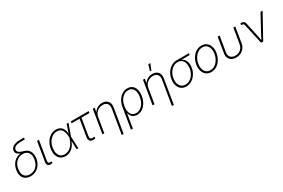

<svg xmlns="http://www.w3.org/2000/svg" viewBox="128 -2190 5638 3831"><g transform="rotate(-30 2947.5 -274.5)"><path d="M238.8 9.3Q170.4 9.3 123.3 -21.2Q76.2 -51.8 56.2 -107.9Q36.1 -164.1 48.8 -241.7Q61.5 -319.8 100.1 -375.2Q138.7 -430.7 195.8 -460.2Q252.9 -489.7 321.3 -489.7L353.5 -468.8Q314.9 -478 283.7 -489.7Q252.4 -501.5 230.7 -517.8Q209 -534.2 199.5 -556.4Q189.9 -578.6 194.8 -607.9Q201.2 -645.5 229.5 -672.4Q257.8 -699.2 308.8 -713.4Q359.9 -727.5 433.6 -727.5H506.8L500 -686.5H420.4Q360.4 -686.5 321.5 -676.8Q282.7 -667 262.9 -648.7Q243.2 -630.4 238.8 -605Q233.9 -576.7 247.6 -557.1Q261.2 -537.6 285.2 -524.9Q309.1 -512.2 336.2 -503.7Q363.3 -495.1 385.3 -488.3Q419.9 -477.5 447 -456.3Q474.1 -435.1 491.2 -404.1Q508.3 -373 513.7 -332.5Q519 -292 511.2 -242.2Q498 -164.6 459.7 -108.2Q421.4 -51.8 364.3 -21.2Q307.1 9.3 238.8 9.3ZM243.2 -31.7Q298.8 -31.7 345.5 -56.4Q392.1 -81.1 424.1 -128.4Q456.1 -175.8 466.8 -242.7Q482.9 -342.8 442.1 -399.4Q401.4 -456.1 318.4 -456.1Q262.7 -456.1 215.6 -430.7Q168.5 -405.3 136.5 -357.2Q104.5 -309.1 93.3 -241.7Q76.7 -141.1 118.2 -86.4Q159.7 -31.7 243.2 -31.7Z M720.2 1.5Q666.5 7.3 641.1 -16.8Q615.7 -41 625 -97.2L698.2 -539.1H742.2L669.9 -103.5Q663.1 -61.5 678.5 -48.1Q693.8 -34.7 729.5 -39.6Q735.4 -40 737.5 -40Q739.7 -40 743.7 -41L744.6 -2Q740.2 -1 733.9 0Q727.5 1 720.2 1.5Z M1043.5 11.2Q973.6 11.2 927 -24.4Q880.4 -60.1 861.8 -123Q843.3 -186 856.4 -268.1Q870.1 -349.6 909.9 -412.4Q949.7 -475.1 1007.8 -510.7Q1065.9 -546.4 1134.3 -546.4Q1181.6 -546.4 1216.1 -530.3Q1250.5 -514.2 1272.5 -485.1Q1294.4 -456.1 1305.2 -417Q1315.9 -377.9 1315.9 -332H1330.1L1326.7 -271.5L1339.8 0H1297.9L1289.1 -290Q1287.6 -336.9 1279.1 -376.5Q1270.5 -416 1252.7 -444.8Q1234.9 -473.6 1205.6 -489.5Q1176.3 -505.4 1133.3 -505.4Q1077.1 -505.4 1028.6 -475.3Q980 -445.3 946.3 -391.8Q912.6 -338.4 900.9 -267.6Q889.2 -196.8 902.6 -143.3Q916 -89.8 952.4 -60.1Q988.8 -30.3 1045.4 -30.3Q1085 -30.3 1120.4 -44.7Q1155.8 -59.1 1186 -86.7Q1216.3 -114.3 1240.5 -154.5Q1264.6 -194.8 1281.2 -246.1L1379.4 -539.1H1421.9L1326.2 -268.1L1310.1 -207H1296.9Q1279.8 -155.8 1254.4 -115.2Q1229 -74.7 1196.3 -46.6Q1163.6 -18.6 1125.2 -3.7Q1086.9 11.2 1043.5 11.2Z M1694.8 2.9Q1635.3 9.8 1607.7 -22Q1580.1 -53.7 1589.8 -111.8L1653.8 -498H1470.2L1477.1 -539.1H1887.2L1880.4 -498H1697.8L1634.3 -114.3Q1627.4 -71.8 1644 -51.8Q1660.6 -31.7 1700.7 -37.1Q1707.5 -37.6 1715.3 -38.8Q1723.1 -40 1731 -41L1731.9 -2Q1723.6 0 1714.1 1.2Q1704.6 2.4 1694.8 2.9Z M1993.7 -346.7 1936.5 0H1892.6L1981.9 -539.1H2024.9L2004.4 -417.5H1995.6Q2016.6 -462.4 2048.1 -490.7Q2079.6 -519 2117.9 -533Q2156.2 -546.9 2197.3 -546.9Q2252.9 -546.9 2292 -523.4Q2331.1 -500 2348.6 -456.8Q2366.2 -413.6 2356 -353L2264.2 204.1H2219.7L2312 -351.1Q2323.7 -421.9 2290.8 -463.9Q2257.8 -505.9 2189.5 -505.9Q2142.6 -505.9 2100.8 -486.1Q2059.1 -466.3 2030.5 -430.7Q2002 -395 1993.7 -346.7Z M2433.1 204.1 2511.2 -268.6Q2524.4 -350.6 2562.7 -413.1Q2601.1 -475.6 2657 -511.2Q2712.9 -546.9 2779.8 -546.9Q2846.7 -546.9 2890.6 -511.7Q2934.6 -476.6 2951.9 -414.1Q2969.2 -351.6 2956.1 -270Q2942.9 -187.5 2905 -124Q2867.2 -60.5 2812 -24.7Q2756.8 11.2 2690.9 11.2Q2645 11.2 2612.3 -6.3Q2579.6 -23.9 2560.1 -53.5Q2540.5 -83 2533.2 -118.7H2529.8L2477.1 204.1ZM2690.4 -29.8Q2745.6 -29.8 2791.5 -60.8Q2837.4 -91.8 2868.9 -146Q2900.4 -200.2 2911.6 -269Q2922.9 -337.4 2910.9 -391.1Q2898.9 -444.8 2865 -475.3Q2831.1 -505.9 2775.9 -505.9Q2720.7 -505.9 2674.6 -475.3Q2628.4 -444.8 2597.2 -391.4Q2565.9 -337.9 2554.2 -269Q2543 -199.7 2554.9 -145.5Q2566.9 -91.3 2601.1 -60.5Q2635.3 -29.8 2690.4 -29.8Z M3150.4 -346.7 3093.3 0H3049.3L3138.7 -539.1H3181.6L3161.1 -417.5H3152.3Q3173.3 -462.4 3204.8 -490.7Q3236.3 -519 3274.7 -533Q3313 -546.9 3354 -546.9Q3409.7 -546.9 3448.7 -523.4Q3487.8 -500 3505.4 -456.8Q3522.9 -413.6 3512.7 -353L3420.9 204.1H3376.5L3468.8 -351.1Q3480.5 -421.9 3447.5 -463.9Q3414.6 -505.9 3346.2 -505.9Q3299.3 -505.9 3257.6 -486.1Q3215.8 -466.3 3187.3 -430.7Q3158.7 -395 3150.4 -346.7ZM3343.8 -614.3 3385.3 -752.9H3431.6L3376 -614.3Z M3823.7 11.2Q3755.9 11.2 3709 -24.4Q3662.1 -60.1 3642.6 -122.3Q3623 -184.6 3636.2 -265.1Q3649.4 -345.7 3689.7 -407.5Q3730 -469.2 3788.3 -504.2Q3846.7 -539.1 3914.6 -539.1H4198.2L4191.4 -499.5H3969.7L3910.6 -498Q3854.5 -498 3806.2 -467.5Q3757.8 -437 3724.9 -384.5Q3691.9 -332 3680.7 -265.1Q3669.4 -198.2 3683.3 -144.8Q3697.3 -91.3 3734.1 -60.5Q3771 -29.8 3827.6 -29.8Q3884.3 -29.8 3932.4 -60.5Q3980.5 -91.3 4013.7 -144.5Q4046.9 -197.8 4058.1 -265.1Q4068.8 -332.5 4054.7 -385Q4040.5 -437.5 4003.9 -467.8Q3967.3 -498 3910.6 -498L3911.6 -519.5Q3961.9 -519.5 4001.5 -501.5Q4041 -483.4 4066.7 -449.7Q4092.3 -416 4101.8 -368.4Q4111.3 -320.8 4101.6 -261.2Q4088.9 -182.6 4048.3 -121.1Q4007.8 -59.6 3949.7 -24.2Q3891.6 11.2 3823.7 11.2Z M4399.9 11.2Q4340.8 11.2 4297.1 -16.6Q4253.4 -44.4 4229.5 -94.2Q4205.6 -144 4205.6 -209Q4205.6 -272 4225.8 -332Q4246.1 -392.1 4283.7 -440.7Q4321.3 -489.3 4373 -518.1Q4424.8 -546.9 4487.3 -546.9Q4546.9 -546.9 4590.3 -519Q4633.8 -491.2 4657.5 -441.7Q4681.2 -392.1 4681.2 -327.1Q4681.2 -264.2 4660.9 -203.9Q4640.6 -143.6 4603 -95Q4565.4 -46.4 4513.9 -17.6Q4462.4 11.2 4399.9 11.2ZM4400.9 -29.8Q4454.6 -29.8 4498 -55.9Q4541.5 -82 4572.5 -125.2Q4603.5 -168.5 4620.4 -220.9Q4637.2 -273.4 4637.2 -326.2Q4637.2 -379.4 4619.6 -419.7Q4602.1 -460 4568.1 -482.9Q4534.2 -505.9 4486.3 -505.9Q4434.1 -505.9 4390.9 -480.7Q4347.7 -455.6 4315.9 -412.6Q4284.2 -369.6 4266.8 -316.9Q4249.5 -264.2 4249.5 -209.5Q4249.5 -130.4 4289.3 -80.1Q4329.1 -29.8 4400.9 -29.8Z M4974.1 8.3Q4914.6 8.3 4872.1 -15.6Q4829.6 -39.6 4810.5 -83.5Q4791.5 -127.4 4801.3 -187L4859.9 -539.1H4903.8L4845.7 -188.5Q4837.4 -140.1 4851.8 -105.2Q4866.2 -70.3 4898.9 -51.5Q4931.6 -32.7 4978.5 -32.7Q5025.9 -32.7 5064.5 -51.5Q5103 -70.3 5128.9 -105.2Q5154.8 -140.1 5163.1 -188.5L5220.7 -539.1H5264.6L5206.5 -187Q5196.8 -127.4 5164.6 -83.5Q5132.3 -39.6 5083.5 -15.6Q5034.7 8.3 4974.1 8.3Z M5548.3 0 5444.3 -468.3Q5440.4 -486.8 5427.5 -494.6Q5414.6 -502.4 5391.1 -502.4H5379.4L5385.7 -542H5397.5Q5436 -542 5458.5 -527.6Q5481 -513.2 5486.8 -483.4L5552.2 -183.1Q5560.5 -142.6 5567.6 -101.8Q5574.7 -61 5582.5 -21.5H5568.8Q5590.3 -61 5610.4 -101.8Q5630.4 -142.6 5652.8 -183.1L5847.2 -539.1H5895L5597.7 0Z"/></g></svg>

Font: Inter 18pt ExtraLight
Style: Italic
Weight: 250
Italic angle: -9.3988°
Designer: Rasmus Andersson
Foundry: rsms
Version: Version 4.001;git-66647c0bb